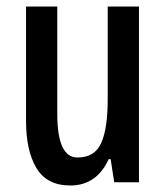

<svg xmlns="http://www.w3.org/2000/svg" viewBox="-20 -560 509 590"><path d="M407 -540V0H331L320 -71H314Q277 10 196 10Q124 10 92 -43.5Q60 -97 60 -188V-540H156V-210Q156 -76 218 -76Q271 -76 291 -120.5Q311 -165 311 -256V-540Z"/></svg>

Font: Noto Sans Lao UI ExtCond Med
Style: Regular
Weight: 500
Width: 2
Designer: Monotype Design Team
Foundry: Monotype Imaging Inc.
Version: Version 2.000; ttfautohint (v1.8.4.7-5d5b)